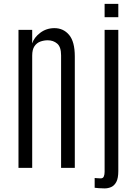

<svg xmlns="http://www.w3.org/2000/svg" viewBox="-20 -891 723 1019"><path d="M78.1 0V-732.4H150.9V-660.6Q160.6 -691.9 193.4 -716.8Q226.1 -741.7 269 -741.7Q316.4 -741.7 346.7 -705.8Q377 -669.9 377 -591.3V0H304.2V-597.2Q304.2 -642.1 283.4 -659.7Q262.7 -677.2 233.4 -677.2Q213.4 -677.2 194.3 -670.4Q175.3 -663.6 163.1 -646Q150.9 -628.4 150.9 -595.7V0ZM535.2 108.9Q519.5 108.9 504.6 107.7Q489.7 106.4 482.4 105.5V53.7Q489.7 54.2 497.6 54.9Q505.4 55.7 514.2 55.7Q526.9 55.7 531 45.4Q535.2 35.2 535.2 21.5V-732.4H607.9V16.6Q607.9 54.7 597.4 74.5Q586.9 94.2 570.3 101.6Q553.7 108.9 535.2 108.9ZM535.2 -799.8V-870.6H607.9V-799.8Z"/></svg>

Font: Antonio Thin
Style: Regular
Weight: 250
Designer: Vernon Adams
Foundry: Vernon Adams
Version: Version 1.002